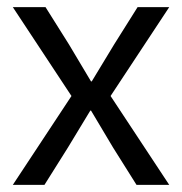

<svg xmlns="http://www.w3.org/2000/svg" viewBox="-20 -520 512 540"><path d="M16 0 181 -250 16 -500H108L174 -395L236 -291H238L301 -395L367 -500H456L291 -250L456 0H364L298 -105L236 -209H234L171 -105L105 0Z"/></svg>

Font: TASA Orbiter Display
Style: Regular
Weight: 400
Designer: Weizhong Zhang
Version: Version 1.000;Glyphs 3.1.2 (3151)